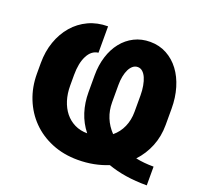

<svg xmlns="http://www.w3.org/2000/svg" viewBox="-101 -650 807 775"><g transform="rotate(20 302.0 -263.0)"><path d="M603.5 11.7Q554.2 11.7 512.5 5.1Q470.7 -1.5 435.5 -14.2Q406.7 -2.4 374.3 3.9Q341.8 10.3 305.7 10.3Q244.6 10.3 194.3 -10.5Q144 -31.2 108.2 -67.6Q72.3 -104 52.5 -153.6Q32.7 -203.1 32.7 -260.7V-306.2Q32.7 -356 47.6 -398.2Q62.5 -440.4 89.4 -471.7Q116.2 -502.9 153.8 -520.5Q191.4 -538.1 237.3 -538.1V-424.8Q208 -421.4 191.7 -389.6Q175.3 -357.9 175.3 -307.1V-260.7Q175.3 -227.1 184.3 -198.2Q193.4 -169.4 210.2 -148.4Q227.1 -127.4 251.2 -115.5Q275.4 -103.5 305.7 -103.5Q279.3 -136.7 266.6 -176.5Q253.9 -216.3 253.9 -261.7V-334Q253.9 -377.4 265.6 -414.8Q277.3 -452.1 299.1 -479.5Q320.8 -506.8 351.3 -522.2Q381.8 -537.6 419.4 -537.6Q458.5 -537.6 490.5 -520.3Q522.5 -502.9 544.9 -472.9Q567.4 -442.9 579.6 -401.9Q591.8 -360.8 591.8 -313.5V-243.7Q591.8 -194.3 574.7 -151.9Q557.6 -109.4 526.4 -76.2Q561.5 -68.8 603.5 -68.8ZM357.4 -255.9Q357.4 -220.7 369.6 -190.7Q381.8 -160.6 405.3 -136.2Q429.7 -156.2 442.6 -185.5Q455.6 -214.8 455.6 -250.5V-321.3Q455.6 -342.8 452.1 -361.8Q448.7 -380.9 442.6 -394.8Q436.5 -408.7 427.5 -416.7Q418.5 -424.8 406.7 -424.8Q395 -424.8 386 -417.5Q377 -410.2 370.6 -397.5Q364.3 -384.8 360.8 -367.4Q357.4 -350.1 357.4 -330.1Z"/></g></svg>

Font: Roboto Mono
Style: Bold
Weight: 700
Designer: Google
Version: Version 2.000985; 2015; ttfautohint (v1.3)